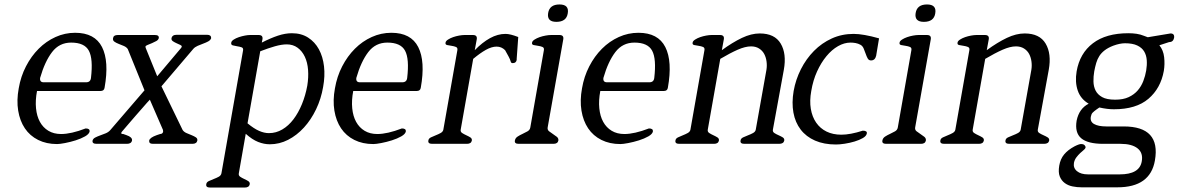

<svg xmlns="http://www.w3.org/2000/svg" viewBox="-20 -645 5285 861"><path d="M449 -252Q447 -237 431 -237H146Q138 -195 141.5 -159.5Q145 -124 159 -98.5Q173 -73 197 -58.5Q221 -44 254 -44Q299 -44 364 -69Q383 -69 382 -56Q380 -44 361.5 -33.5Q343 -23 319 -15.5Q295 -8 271.5 -3.5Q248 1 236 1Q188 1 151 -17.5Q114 -36 91.5 -69.5Q69 -103 61.5 -149Q54 -195 64 -249Q73 -302 96.5 -347.5Q120 -393 153.5 -426.5Q187 -460 229 -479Q271 -498 317 -498Q405 -498 437.5 -434Q470 -370 449 -252ZM388 -296Q398 -381 378.5 -417.5Q359 -454 299 -454Q246 -454 213.5 -411.5Q181 -369 160 -296Q157 -276 176 -276H366Q386 -276 388 -296Z M865 -15Q862 0 843 0H666Q647 0 649 -15Q652 -28 683 -39L698 -44Q709 -44 712 -55Q711 -53 711 -62L652 -198L639 -184Q631 -175 618 -160Q605 -145 589.5 -127.5Q574 -110 558 -91Q542 -72 528 -56Q524 -52 524 -49Q522 -44 533 -44L547 -39Q574 -30 572 -15Q569 0 549 0H413Q393 0 395 -14Q397 -23 406.5 -28Q416 -33 428.5 -37.5Q441 -42 453.5 -47Q466 -52 474 -61L628 -240L553 -425Q547 -434 535 -439Q523 -444 511.5 -448.5Q500 -453 492.5 -458.5Q485 -464 487 -474Q489 -488 508 -488H675Q694 -488 692 -474Q690 -466 681 -461Q672 -456 661.5 -451.5Q651 -447 642 -443.5Q633 -440 632 -436Q632 -438 632.5 -437Q633 -436 633 -431L685 -303L793 -431Q793 -431 795 -436Q796 -440 788.5 -443.5Q781 -447 772 -451Q763 -455 755.5 -460Q748 -465 749 -473Q752 -489 772 -489H909Q927 -489 927 -474Q924 -465 914 -459.5Q904 -454 891.5 -449.5Q879 -445 866.5 -439.5Q854 -434 847 -426L704 -258L799 -62Q805 -53 817 -48Q829 -43 840 -38.5Q851 -34 858.5 -29Q866 -24 865 -15Z M1429 -255Q1420 -202 1397.5 -155Q1375 -108 1343 -73Q1311 -38 1272 -18Q1233 2 1190 2Q1164 2 1137.5 -8.5Q1111 -19 1082 -45L1051 132Q1049 142 1057 147.5Q1065 153 1075 157.5Q1085 162 1093 167Q1101 172 1100 181Q1097 196 1078 196H922Q902 196 905 181Q906 172 916.5 167Q927 162 939 157.5Q951 153 961 147.5Q971 142 973 132L1070 -419Q1072 -430 1063 -433Q1054 -436 1043.5 -437.5Q1033 -439 1024 -441.5Q1015 -444 1017 -454Q1018 -461 1028 -467.5Q1038 -474 1051.5 -478.5Q1065 -483 1078.5 -485.5Q1092 -488 1101 -488H1140Q1160 -488 1157 -469L1154 -454Q1193 -474 1226 -485Q1259 -496 1289 -496Q1331 -496 1361.5 -476.5Q1392 -457 1410 -424Q1428 -391 1433 -347.5Q1438 -304 1429 -255ZM1358 -261Q1364 -298 1361.5 -331.5Q1359 -365 1347 -390.5Q1335 -416 1314.5 -431Q1294 -446 1266 -446Q1243 -446 1213 -437.5Q1183 -429 1147 -415L1090 -92Q1119 -68 1142 -58Q1165 -48 1186 -48Q1218 -48 1246 -64.5Q1274 -81 1296 -110Q1318 -139 1334 -178Q1350 -217 1358 -261Z M1867 -252Q1865 -237 1849 -237H1564Q1556 -195 1559.5 -159.5Q1563 -124 1577 -98.5Q1591 -73 1615 -58.5Q1639 -44 1672 -44Q1717 -44 1782 -69Q1801 -69 1800 -56Q1798 -44 1779.5 -33.5Q1761 -23 1737 -15.5Q1713 -8 1689.5 -3.5Q1666 1 1654 1Q1606 1 1569 -17.5Q1532 -36 1509.5 -69.5Q1487 -103 1479.5 -149Q1472 -195 1482 -249Q1491 -302 1514.5 -347.5Q1538 -393 1571.5 -426.5Q1605 -460 1647 -479Q1689 -498 1735 -498Q1823 -498 1855.5 -434Q1888 -370 1867 -252ZM1806 -296Q1816 -381 1796.5 -417.5Q1777 -454 1717 -454Q1664 -454 1631.5 -411.5Q1599 -369 1578 -296Q1575 -276 1594 -276H1784Q1804 -276 1806 -296Z M2297 -376Q2294 -362 2280 -362Q2272 -361 2270 -369.5Q2268 -378 2261 -391L2245 -420Q2229 -436 2207 -436Q2185 -436 2159 -421.5Q2133 -407 2102 -381L2046 -64Q2044 -54 2052.5 -48.5Q2061 -43 2071 -38.5Q2081 -34 2089 -29Q2097 -24 2096 -15Q2093 0 2074 0H1918Q1898 0 1901 -15Q1902 -24 1912.5 -29Q1923 -34 1934.5 -38.5Q1946 -43 1956 -48.5Q1966 -54 1968 -63L2031 -420Q2033 -431 2024.5 -434.5Q2016 -438 2005 -439.5Q1994 -441 1985 -443Q1976 -445 1978 -454Q1979 -461 1989 -467.5Q1999 -474 2012 -478.5Q2025 -483 2039 -485.5Q2053 -488 2063 -488H2101Q2121 -488 2118 -469L2109 -420Q2143 -455 2177.5 -474Q2212 -493 2247 -493Q2268 -493 2304 -479L2297 -381V-376Z M2526 -585Q2520 -547 2475 -547Q2432 -547 2438 -586Q2444 -625 2489 -625Q2533 -625 2526 -585ZM2484 -15Q2481 0 2462 0H2306Q2286 0 2289 -15Q2291 -26 2301 -32.5Q2311 -39 2323 -44.5Q2335 -50 2345.5 -56Q2356 -62 2358 -73L2419 -420Q2421 -431 2412.5 -434.5Q2404 -438 2393 -439.5Q2382 -441 2373 -443Q2364 -445 2366 -454Q2367 -461 2377 -467.5Q2387 -474 2400 -478.5Q2413 -483 2427 -485.5Q2441 -488 2451 -488H2489Q2509 -488 2506 -469L2436 -74Q2434 -63 2442 -56.5Q2450 -50 2459.5 -44Q2469 -38 2477 -31.5Q2485 -25 2484 -15Z M2975 -252Q2973 -237 2957 -237H2672Q2664 -195 2667.5 -159.5Q2671 -124 2685 -98.5Q2699 -73 2723 -58.5Q2747 -44 2780 -44Q2825 -44 2890 -69Q2909 -69 2908 -56Q2906 -44 2887.5 -33.5Q2869 -23 2845 -15.5Q2821 -8 2797.5 -3.5Q2774 1 2762 1Q2714 1 2677 -17.5Q2640 -36 2617.5 -69.5Q2595 -103 2587.5 -149Q2580 -195 2590 -249Q2599 -302 2622.5 -347.5Q2646 -393 2679.5 -426.5Q2713 -460 2755 -479Q2797 -498 2843 -498Q2931 -498 2963.5 -434Q2996 -370 2975 -252ZM2914 -296Q2924 -381 2904.5 -417.5Q2885 -454 2825 -454Q2772 -454 2739.5 -411.5Q2707 -369 2686 -296Q2683 -276 2702 -276H2892Q2912 -276 2914 -296Z M3497 -15Q3494 0 3474 0H3318Q3298 0 3301 -15Q3302 -24 3312.5 -29Q3323 -34 3335 -38.5Q3347 -43 3357 -48.5Q3367 -54 3369 -63L3417 -332Q3420 -350 3417.5 -369Q3415 -388 3407 -403Q3399 -418 3384 -427.5Q3369 -437 3348 -437Q3322 -437 3288 -422Q3254 -407 3210 -381L3154 -64Q3152 -54 3160.5 -48.5Q3169 -43 3179 -38.5Q3189 -34 3197 -29Q3205 -24 3204 -15Q3201 0 3182 0H3026Q3006 0 3009 -15Q3010 -24 3020.5 -29Q3031 -34 3042.5 -38.5Q3054 -43 3064 -48.5Q3074 -54 3076 -63L3139 -420Q3141 -431 3132.5 -434.5Q3124 -438 3113 -439.5Q3102 -441 3093 -443Q3084 -445 3086 -454Q3087 -461 3097 -467.5Q3107 -474 3120 -478.5Q3133 -483 3147 -485.5Q3161 -488 3171 -488H3209Q3229 -488 3226 -469L3217 -420Q3265 -455 3307 -475Q3349 -495 3387 -495Q3454 -495 3481 -449.5Q3508 -404 3495 -332L3446 -64Q3444 -54 3452.5 -48.5Q3461 -43 3471.5 -38.5Q3482 -34 3490 -29Q3498 -24 3497 -15Z M3867 -46Q3865 -35 3849.5 -26Q3834 -17 3812.5 -10.5Q3791 -4 3768 -0.5Q3745 3 3729 3Q3675 3 3635 -14.5Q3595 -32 3570.5 -64Q3546 -96 3538 -140Q3530 -184 3539 -237Q3548 -288 3571.5 -334.5Q3595 -381 3630 -416.5Q3665 -452 3710 -472.5Q3755 -493 3808 -493Q3851 -493 3922 -473L3909 -395Q3904 -374 3886 -374Q3876 -374 3871 -383Q3866 -392 3862 -404Q3858 -416 3853 -427.5Q3848 -439 3839 -444Q3828 -450 3816.5 -452Q3805 -454 3794 -454Q3766 -454 3738 -438Q3710 -422 3686 -393Q3662 -364 3644 -324.5Q3626 -285 3618 -237Q3610 -193 3616 -157Q3622 -121 3640 -95Q3658 -69 3686.5 -55Q3715 -41 3753 -41Q3793 -41 3849 -59Q3870 -59 3867 -46Z M4174 -585Q4168 -547 4123 -547Q4080 -547 4086 -586Q4092 -625 4137 -625Q4181 -625 4174 -585ZM4132 -15Q4129 0 4110 0H3954Q3934 0 3937 -15Q3939 -26 3949 -32.5Q3959 -39 3971 -44.5Q3983 -50 3993.5 -56Q4004 -62 4006 -73L4067 -420Q4069 -431 4060.5 -434.5Q4052 -438 4041 -439.5Q4030 -441 4021 -443Q4012 -445 4014 -454Q4015 -461 4025 -467.5Q4035 -474 4048 -478.5Q4061 -483 4075 -485.5Q4089 -488 4099 -488H4137Q4157 -488 4154 -469L4084 -74Q4082 -63 4090 -56.5Q4098 -50 4107.5 -44Q4117 -38 4125 -31.5Q4133 -25 4132 -15Z M4685 -15Q4682 0 4662 0H4506Q4486 0 4489 -15Q4490 -24 4500.5 -29Q4511 -34 4523 -38.5Q4535 -43 4545 -48.5Q4555 -54 4557 -63L4605 -332Q4608 -350 4605.5 -369Q4603 -388 4595 -403Q4587 -418 4572 -427.5Q4557 -437 4536 -437Q4510 -437 4476 -422Q4442 -407 4398 -381L4342 -64Q4340 -54 4348.5 -48.5Q4357 -43 4367 -38.5Q4377 -34 4385 -29Q4393 -24 4392 -15Q4389 0 4370 0H4214Q4194 0 4197 -15Q4198 -24 4208.5 -29Q4219 -34 4230.5 -38.5Q4242 -43 4252 -48.5Q4262 -54 4264 -63L4327 -420Q4329 -431 4320.5 -434.5Q4312 -438 4301 -439.5Q4290 -441 4281 -443Q4272 -445 4274 -454Q4275 -461 4285 -467.5Q4295 -474 4308 -478.5Q4321 -483 4335 -485.5Q4349 -488 4359 -488H4397Q4417 -488 4414 -469L4405 -420Q4453 -455 4495 -475Q4537 -495 4575 -495Q4642 -495 4669 -449.5Q4696 -404 4683 -332L4634 -64Q4632 -54 4640.5 -48.5Q4649 -43 4659.5 -38.5Q4670 -34 4678 -29Q4686 -24 4685 -15Z M5159 75Q5138 195 4991 195H4830Q4810 195 4790 191Q4770 187 4755 176Q4740 165 4732.5 146.5Q4725 128 4730 98Q4735 68 4752 47.5Q4769 27 4799 11Q4821 0 4829 1Q4839 1 4844 6.5Q4849 12 4848 17Q4847 22 4840 27.5Q4833 33 4824 41.5Q4815 50 4807 60.5Q4799 71 4796 85Q4792 108 4809.5 122.5Q4827 137 4859 137H5001Q5090 137 5100 79Q5107 41 5081.5 20.5Q5056 0 5005 0H4927Q4858 0 4828.5 -25Q4799 -50 4808 -104Q4819 -158 4862 -180Q4826 -201 4813 -239Q4800 -277 4808 -325Q4822 -406 4881 -451Q4940 -496 5040 -496Q5059 -496 5076.5 -493.5Q5094 -491 5111 -484L5127 -478L5229 -495Q5248 -495 5245 -475Q5241 -456 5222 -456L5179 -442Q5197 -420 5200.5 -388.5Q5204 -357 5199 -327Q5185 -249 5130 -202Q5075 -155 4975 -155Q4960 -155 4944 -157Q4928 -159 4910 -163L4897 -154Q4886 -146 4880 -140Q4874 -134 4872 -123Q4867 -100 4886 -89Q4905 -78 4941 -78H5019Q5186 -78 5159 75ZM5120 -329Q5124 -353 5122.5 -375Q5121 -397 5111 -414Q5101 -431 5080 -441Q5059 -451 5025 -451Q5002 -451 4972 -440Q4949 -431 4934 -419.5Q4919 -408 4910 -394Q4901 -380 4896 -363Q4891 -346 4887 -325Q4883 -302 4883.5 -279.5Q4884 -257 4893 -239Q4902 -221 4922.5 -209.5Q4943 -198 4981 -198Q5017 -198 5041.5 -209.5Q5066 -221 5082 -239.5Q5098 -258 5107 -281.5Q5116 -305 5120 -329Z"/></svg>

Font: Jura
Style: Italic
Weight: 400
Designer: Ed Merritt
Foundry: Ten by Twenty
Version: Version 1.007